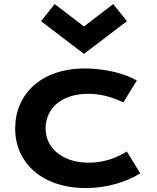

<svg xmlns="http://www.w3.org/2000/svg" viewBox="-20 -928 785 958"><path d="M55.7 -286.6C55.7 -116.7 188.5 10.3 408.2 10.3C516.6 10.3 611.3 -21 679.7 -63L612.8 -171.9C558.6 -138.2 494.1 -116.2 422.9 -116.2C292.5 -116.2 207.5 -188.5 207.5 -287.6C207.5 -386.7 287.1 -460 420.4 -460C478 -460 533.2 -446.3 595.7 -417.5L662.6 -526.4C603.5 -561.5 500.5 -586.4 403.8 -586.4C182.6 -586.4 55.7 -456.1 55.7 -286.6ZM398.9 -659.2 613.3 -822.3 544.9 -907.7 398.9 -795.9 252.9 -907.7 184.6 -822.3Z"/></svg>

Font: Krona One
Style: Regular
Weight: 400
Designer: Yvonne Schüttler
Foundry: Yvonne Schüttler
Version: Version 1.002